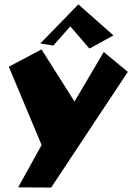

<svg xmlns="http://www.w3.org/2000/svg" viewBox="-20 -699 621 872"><path d="M163.1 -501.5 335.9 -679.2 495.1 -538.1 386.2 -478.5 299.3 -579.1 222.2 -492.2ZM62.5 151.9 168.9 -40.5 20 -396 168.5 -474.6 318.4 -237.8 451.2 -462.9 560.5 -372.6 212.4 152.8Z"/></svg>

Font: Some Time Later
Style: Regular
Weight: 400
Version: Version 003.300